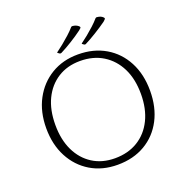

<svg xmlns="http://www.w3.org/2000/svg" viewBox="-159 -1073 1193 1227"><g transform="rotate(-20 437.5 -459.5)"><path d="M435 7Q331 7 252 -40.5Q173 -88 128.5 -172.5Q84 -257 84 -368Q84 -479 129 -563.5Q174 -648 253 -695.5Q332 -743 435 -743Q541 -743 621 -696Q701 -649 745.5 -564.5Q790 -480 790 -368Q790 -256 746 -171.5Q702 -87 622 -40Q542 7 435 7ZM433 -38Q522 -38 588.5 -78.5Q655 -119 691.5 -193.5Q728 -268 728 -368Q728 -470 691.5 -543.5Q655 -617 589 -658Q523 -699 433 -699Q346 -699 281.5 -658Q217 -617 181.5 -543.5Q146 -470 146 -368Q146 -268 181.5 -194Q217 -120 281.5 -79Q346 -38 433 -38ZM319 -795Q312 -799 318 -802Q339 -817 363.5 -837Q388 -857 412.5 -879Q437 -901 455 -922Q460 -927 467 -925Q478 -924 487.5 -920Q497 -916 504 -910Q509 -905 510 -902Q511 -899 507.5 -895Q504 -891 495 -884Q460 -858 417 -831.5Q374 -805 340 -788Q334 -785 327 -789ZM486 -795Q479 -798 485 -802Q506 -817 530.5 -837Q555 -857 579 -879Q603 -901 621 -922Q626 -927 633 -925Q645 -924 654.5 -920Q664 -916 670 -910Q675 -905 676 -902Q677 -899 673.5 -895Q670 -891 661 -883Q626 -858 583 -831.5Q540 -805 506 -788Q501 -785 494 -789Z"/></g></svg>

Font: Hahmlet ExtraLight
Style: Regular
Weight: 250
Designer: Minjoo Ham & Mark Frömberg
Foundry: hypertype
Version: Version 1.002